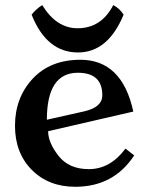

<svg xmlns="http://www.w3.org/2000/svg" viewBox="-20 -714 595 744"><path d="M271.5 9.8Q168.5 9.8 103.3 -55.7Q38.1 -121.1 38.1 -226.6Q38.1 -335 106.4 -408.7Q174.8 -482.4 291.5 -482.4Q453.1 -482.4 496.6 -281.7L166.5 -205.6Q166.5 -161.6 206.8 -110.1Q247.1 -58.6 324.2 -58.6Q407.2 -58.6 466.3 -138.2L500 -111.8Q420.4 9.8 271.5 9.8ZM161.6 -250 307.1 -282.7Q376.5 -298.8 376.5 -344.7Q376.5 -432.1 281.7 -432.1Q161.6 -432.1 161.6 -250ZM282.2 -510.7Q160.6 -510.7 102.5 -657.2Q118.7 -678.2 143.6 -694.3Q198.7 -604.5 280.3 -604.5Q372.6 -604.5 418.9 -694.3Q444.3 -680.7 459 -657.2Q398.4 -510.7 282.2 -510.7Z"/></svg>

Font: Kelvinch
Style: Bold
Weight: 700
Designer: Paul James Miller
Foundry: High-Logic / Made with FontCreator
Version: Version 3.501;March 28, 2021;FontCreator 13.0.0.2683 64-bit